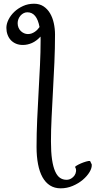

<svg xmlns="http://www.w3.org/2000/svg" viewBox="-20 -777 518 1041"><path d="M131.3 -592.3Q142.6 -592.3 152.1 -595.9Q161.6 -599.6 169.4 -605Q177.2 -610.4 183.6 -617.2Q189.9 -624 194.3 -630.4Q179.7 -710.4 128.4 -710.4Q117.7 -710.4 108.2 -705.6Q98.6 -700.7 91.3 -692.4Q84 -684.1 79.8 -673.3Q75.7 -662.6 75.7 -651.4Q75.7 -638.2 80.3 -627.2Q85 -616.2 92.8 -608.6Q100.6 -601.1 110.6 -596.7Q120.6 -592.3 131.3 -592.3ZM14.6 -626Q14.6 -647.5 26.1 -670.7Q37.6 -693.8 57.6 -712.9Q77.6 -731.9 105 -744.4Q132.3 -756.8 164.6 -756.8Q194.3 -756.8 215.8 -742.7Q237.3 -728.5 251.2 -705.1Q265.1 -681.6 271.7 -651.4Q278.3 -621.1 278.3 -589.4Q278.3 -515.1 274.9 -438.2Q271.5 -361.3 267.3 -286.6Q263.2 -211.9 259.8 -141.6Q256.3 -71.3 256.3 -10.3Q256.3 48.3 262.2 88.1Q268.1 127.9 279.1 152.3Q290 176.8 305.4 187.3Q320.8 197.8 340.3 197.8Q354.5 197.8 366 190.9Q377.4 184.1 384.3 173.8Q391.1 163.6 392.3 151.4Q393.6 139.2 387.2 128.9Q385.7 127 395.5 120.8Q405.3 114.7 418.9 108.9Q432.6 103 446.8 98.9Q460.9 94.7 468.3 95.7L477.5 114.7Q479 133.3 465.6 155.8Q452.1 178.2 428.7 198Q405.3 217.8 374 231Q342.8 244.1 309.1 244.1Q275.9 244.1 251.2 228.5Q226.6 212.9 210.4 183.8Q194.3 154.8 186.3 113.3Q178.2 71.8 178.2 19.5Q178.2 -52.7 181.6 -128.2Q185.1 -203.6 189.2 -277.8Q193.4 -352.1 196.8 -423.6Q200.2 -495.1 200.2 -559.6Q200.2 -564.5 200 -569.1Q199.7 -573.7 199.7 -578.6Q177.7 -554.7 153.3 -543.9Q128.9 -533.2 104 -533.2Q83 -533.2 66.4 -540.3Q49.8 -547.4 38.3 -559.8Q26.9 -572.3 20.8 -589.4Q14.6 -606.4 14.6 -626Z"/></svg>

Font: Gentium Kaktovik
Style: Regular
Weight: 400
Designer: J. Victor Gaultney and Annie Olsen
Foundry: SIL International
Version: Version 1.102; 2013; Maintenance release